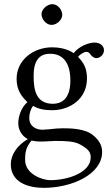

<svg xmlns="http://www.w3.org/2000/svg" viewBox="-20 -667 540 925"><path d="M180 -599C180 -573 204 -547 228 -547C256 -547 280 -573.9 280 -595C280 -619 259 -647 232 -647C208 -647 180 -623 180 -599ZM319 -279C319 -186 272 -167 235 -167C151 -167 142 -238 142 -302C142 -372 167 -408 222 -408C285 -408 319 -362 319 -279ZM132 10C143 13 159 15 172 15C203 15 231 12 245 12C295 12 337 13 366 29C405 51 417 65 417 91C417 163 311 201 221 201C185 201 101 172 101 104C101 70 103 45 132 10ZM444 -387C463 -387 481 -405 481 -425C481 -446 462 -462 435 -462C409 -462 361 -445 335 -411C323 -419 290 -439 231 -439C142 -439 60 -379 60 -287C60 -233 84 -202 112 -175C84 -151 68 -108 68 -74C68 -38 88 -10 114 3C60 35 32 81 32 124C32 211 114 238 191 238C326 238 472 173 472 65C472 33 457 8 428 -16C389 -48 319 -49 282 -49C264 -49 239 -47 215 -44C200 -43 190 -42 185 -42C156 -42 121 -56 121 -99C121 -119 127 -140 139 -157C163 -143 191 -136 230 -136C318 -136 399 -191 399 -289C399 -336 385 -363 356 -393C363 -403 383 -417 396 -417C403 -417 410 -414 416 -405C420 -397 433 -387 444 -387Z"/></svg>

Font: Libertinus Serif
Style: Regular
Weight: 400
Designer: Philipp H. Poll
Foundry: Khaled Hosny
Version: Version 6.2